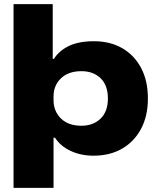

<svg xmlns="http://www.w3.org/2000/svg" viewBox="-20 -749 766 936"><path d="M46 167V-729H237V-462H243Q267 -501 315 -524.5Q363 -548 438 -548Q517 -548 576 -514Q635 -480 668 -417.5Q701 -355 701 -269Q701 -184 668 -121.5Q635 -59 575.5 -24.5Q516 10 436 10Q374 10 324 -13.5Q274 -37 248 -78H241V167ZM377 -136Q434 -136 470 -170.5Q506 -205 506 -269Q506 -333 470.5 -367.5Q435 -402 377 -402Q313 -402 277 -367Q241 -332 241 -279V-261Q241 -207 277 -171.5Q313 -136 377 -136Z"/></svg>

Font: Mona Sans Expanded ExtraBold
Style: Regular
Weight: 800
Width: 7
Designer: Deni Anggara
Foundry: GitHub
Version: Version 1.001; ttfautohint (v1.8.4.7-5d5b);gftools[0.9.33]